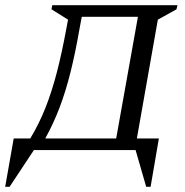

<svg xmlns="http://www.w3.org/2000/svg" viewBox="-60 -580 716 742"><path d="M71 0 -23 142H-40L-7 -45H57Q92 -103 116.5 -165.5Q141 -228 160 -301.5Q179 -375 196 -467L203 -504L139 -544L142 -560H626L622 -544L550 -504L469 -45H554L522 142H505L464 0ZM247 -467Q231 -375 212.5 -301Q194 -227 170.5 -165Q147 -103 115 -45H389L473 -515H256Z"/></svg>

Font: Spectral SC
Style: Italic
Weight: 400
Italic angle: -10°
Designer: Jean-Baptiste Levee
Foundry: Production Type
Version: Version 2.001